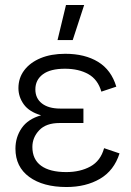

<svg xmlns="http://www.w3.org/2000/svg" viewBox="-20 -739 527 771"><path d="M247 12Q153 12 97.5 -28.5Q42 -69 42 -142Q42 -188 67 -224.5Q92 -261 145 -276Q97 -290 75.5 -320Q54 -350 54 -385Q54 -426 77.5 -457Q101 -488 143 -505.5Q185 -523 242 -523Q321 -523 374 -490.5Q427 -458 447 -391L387 -371Q373 -420 334.5 -441.5Q296 -463 241 -463Q182 -463 152 -440.5Q122 -418 122 -380Q122 -344 148.5 -323.5Q175 -303 222 -303H315V-245H219Q165 -245 137.5 -216Q110 -187 110 -149Q110 -99 145 -73.5Q180 -48 246 -48Q302 -48 343 -70.5Q384 -93 398 -144L460 -123Q438 -54 381.5 -21Q325 12 247 12ZM211 -578 245 -719H318L272 -578Z"/></svg>

Font: TikTok Sans 24pt Light
Style: Regular
Weight: 300
Version: Version 4.000